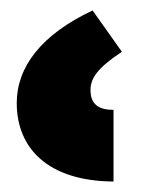

<svg xmlns="http://www.w3.org/2000/svg" viewBox="-20 -780 282 367"><path d="M197 -433V-570C168 -570 153 -581 153 -608C153 -630 166 -650 213 -681L157 -760C59 -714 12 -652 12 -583C12 -498 70 -434 197 -433Z"/></svg>

Font: Noto Sans Armenian Extra
Style: Regular
Weight: 800
Designer: Monotype Design Team
Foundry: Monotype Imaging Inc.
Version: Version 1.901